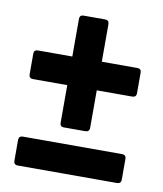

<svg xmlns="http://www.w3.org/2000/svg" viewBox="-66 -675 544 641"><g transform="rotate(10 206.0 -354.5)"><path d="M37 -89Q23 -89 23 -103V-173Q23 -187 37 -187H373Q387 -187 387 -173V-103Q387 -89 373 -89ZM166 -241Q153 -241 153 -255V-382H37Q23 -382 23 -396V-466Q23 -479 37 -479H153V-606Q153 -620 166 -620H239Q253 -620 253 -606V-479H373Q387 -479 387 -466V-396Q387 -382 373 -382H253V-255Q253 -241 239 -241Z"/></g></svg>

Font: AL Dynamic
Style: Bold
Weight: 700
Version: Version 1.000; ttfautohint (v1.8.2) -l 8 -r 50 -G 200 -x 14 